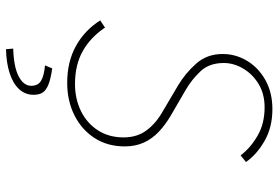

<svg xmlns="http://www.w3.org/2000/svg" viewBox="-164 -548 928 640"><g transform="rotate(90 300.0 -228.0)"><path d="M256 12Q186 12 133.5 -17Q81 -46 48 -98L72 -114Q104 -66 150 -40Q196 -14 260 -14Q310 -14 350.5 -34Q391 -54 414.5 -90.5Q438 -127 438 -176Q438 -221 414.5 -252.5Q391 -284 352 -306L264 -358Q224 -382 192 -418Q160 -454 160 -506Q160 -550 183 -588Q206 -626 247.5 -649Q289 -672 344 -672Q404 -672 449.5 -646Q495 -620 520 -584L498 -566Q473 -599 432.5 -622.5Q392 -646 338 -646Q293 -646 260 -626Q227 -606 208.5 -574.5Q190 -543 190 -510Q190 -462 217 -433Q244 -404 278 -384L364 -334Q395 -316 418.5 -294Q442 -272 455 -244Q468 -216 468 -180Q468 -122 440 -79Q412 -36 364 -12Q316 12 256 12ZM144 216 142 192Q204 190 235 173.5Q266 157 266 132Q266 109 249 99Q232 89 198 86L208 62Q244 67 263 75Q282 83 289 94.5Q296 106 296 124Q296 152 277 172.5Q258 193 223.5 204Q189 215 144 216Z"/></g></svg>

Font: SourceCodeVF
Style: Italic
Weight: 200
Italic angle: -11°
Monospace: yes
Designer: Paul D. Hunt, Teo Tuominen
Foundry: Adobe
Version: Version 1.026;hotconv 1.1.0;makeotfexe 2.6.0